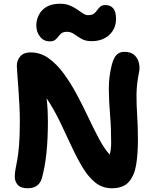

<svg xmlns="http://www.w3.org/2000/svg" viewBox="-20 -990 832 1026"><path d="M128 16Q91 16 75 -2Q59 -20 59 -45Q59 -66 63 -86.5Q67 -107 72.5 -137Q78 -167 82 -215.5Q86 -264 86 -342Q86 -385 83.5 -431.5Q81 -478 78 -520.5Q75 -563 72.5 -594.5Q70 -626 70 -638Q70 -668 88.5 -689Q107 -710 143 -710Q196 -710 239.5 -679Q283 -648 320.5 -597Q358 -546 390.5 -485Q423 -424 452 -362.5Q481 -301 509 -248.5Q537 -196 566 -164Q570 -177 572 -193Q574 -209 574 -229Q574 -309 568 -379Q562 -449 561.5 -514.5Q561 -580 578 -646Q588 -682 603.5 -697.5Q619 -713 644 -713Q681 -713 699.5 -694.5Q718 -676 723 -651Q728 -626 723 -605Q710 -540 709.5 -486Q709 -432 713 -374.5Q717 -317 717 -242Q717 -167 707.5 -109Q698 -51 668 -17.5Q638 16 578 16Q528 16 490.5 -13.5Q453 -43 422.5 -93.5Q392 -144 363 -206.5Q334 -269 302 -336Q270 -403 229 -465Q233 -429 234.5 -401Q236 -373 236 -342Q236 -152 204 -39Q197 -13 178.5 1.5Q160 16 128 16ZM246 -769Q213 -769 193.5 -794.5Q174 -820 174 -854Q174 -882 187 -909Q200 -936 228 -953Q256 -970 301 -970Q331 -970 353.5 -960.5Q376 -951 392.5 -939.5Q409 -928 423 -918.5Q437 -909 451 -909Q471 -909 481.5 -917Q492 -925 499.5 -936Q507 -947 516.5 -955Q526 -963 544 -963Q570 -963 585 -945.5Q600 -928 600 -889Q600 -837 564 -803.5Q528 -770 469 -770Q437 -770 415.5 -782.5Q394 -795 376.5 -807.5Q359 -820 338 -820Q319 -820 309 -812.5Q299 -805 292 -795Q285 -785 275 -777Q265 -769 246 -769Z"/></svg>

Font: Shantell Sans Normal
Style: Bold
Weight: 700
Designer: Stephen Nixon, Anya Danilova, Shantell Martin
Foundry: Arrow Type
Version: Version 1.009;[a7da0bfa3]